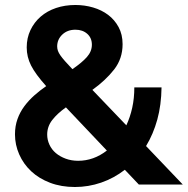

<svg xmlns="http://www.w3.org/2000/svg" viewBox="-20 -739 752 769"><path d="M536 0 480 -59Q436 -25 385 -7.5Q334 10 280 10Q225 10 180.5 -7Q136 -24 105 -53Q74 -82 57 -120.5Q40 -159 40 -201Q40 -234 50 -262Q60 -290 77.5 -313.5Q95 -337 117.5 -357Q140 -377 165 -394Q122 -442 104.5 -476.5Q87 -511 87 -549Q87 -587 102 -618.5Q117 -650 143 -672.5Q169 -695 204.5 -707Q240 -719 282 -719Q319 -719 353 -709Q387 -699 413 -679.5Q439 -660 455 -630.5Q471 -601 471 -562Q471 -504 437 -460.5Q403 -417 350 -379L486 -237Q501 -269 509.5 -307Q518 -345 518 -389H627Q626 -318 610 -260Q594 -202 565 -154L712 0ZM293 -95Q355 -95 408 -136L244 -309Q209 -284 189 -258Q169 -232 169 -200Q169 -179 178 -159.5Q187 -140 203.5 -126Q220 -112 243 -103.5Q266 -95 293 -95ZM209 -553Q209 -544 212 -535.5Q215 -527 222 -517Q229 -507 240.5 -494Q252 -481 270 -462Q308 -488 328 -510.5Q348 -533 348 -560Q348 -587 329.5 -603.5Q311 -620 282 -620Q250 -620 229.5 -600.5Q209 -581 209 -553Z"/></svg>

Font: PTCRaleway
Style: Bold
Weight: 700
Designer: Matt McInerney, Pablo Impallari, Rodrigo Fuenzalida
Foundry: Matt McInerney, Pablo Impallari, Rodrigo Fuenzalida
Version: Version 3.000g; ttfautohint (v1.5) -l 8 -r 28 -G 28 -x 14 -D